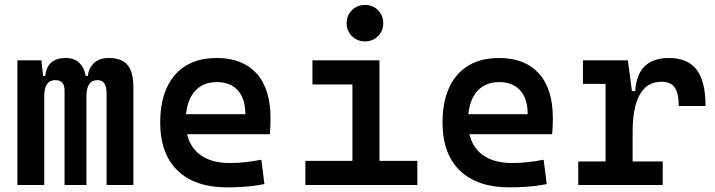

<svg xmlns="http://www.w3.org/2000/svg" viewBox="-20 -768 2970 797"><path d="M422.4 0V-381.8Q422.4 -435.5 384.8 -435.5Q338.9 -435.5 338.9 -369.1L303.7 -453.1H344.7Q347.7 -484.9 369.9 -506.1Q392.1 -527.3 431.6 -527.3Q484.9 -527.3 509.3 -498.5Q533.7 -469.7 533.7 -405.3V0ZM52.2 0V-517.6H151.9L163.6 -408.2V0ZM248 0V-391.6Q248 -435.5 210 -435.5Q163.6 -435.5 163.6 -369.1L133.3 -453.1H168Q175.3 -527.3 253.4 -527.3Q293.5 -527.3 316.2 -499.5Q338.9 -471.7 338.9 -415V0Z M922.9 9.8Q789.6 9.8 717.3 -59.8Q645 -129.4 645 -259.8Q645 -386.7 706.3 -457Q767.6 -527.3 879.9 -527.3Q986.3 -527.3 1044.7 -463.4Q1103 -399.4 1103 -277.3Q1103 -242.2 1100.1 -210.9H731.9V-293.9H998.5Q998.5 -358.4 967.3 -392.8Q936 -427.2 880.9 -427.2Q818.8 -427.2 784.9 -384.8Q751 -342.3 751 -264.6Q751 -179.7 798.6 -135.5Q846.2 -91.3 934.6 -91.3Q967.3 -91.3 999.5 -95Q1031.7 -98.6 1064.9 -105L1077.6 -3.9Q1030.8 4.9 991.7 7.3Q952.6 9.8 922.9 9.8Z M1442.9 0V-488.3H1555.2V0ZM1247.6 0V-100.1H1452.6V0ZM1545.4 0V-100.1H1712.4V0ZM1276.9 -417.5V-517.6H1555.2V-417.5ZM1495.1 -596.2Q1462.9 -596.2 1440.9 -617.9Q1418.9 -639.6 1418.9 -671.9Q1418.9 -704.1 1440.9 -725.8Q1462.9 -747.6 1495.1 -747.6Q1527.3 -747.6 1549.1 -725.8Q1570.8 -704.1 1570.8 -671.9Q1570.8 -639.6 1549.1 -617.9Q1527.3 -596.2 1495.1 -596.2Z M2094.7 9.8Q1961.4 9.8 1889.2 -59.8Q1816.9 -129.4 1816.9 -259.8Q1816.9 -386.7 1878.2 -457Q1939.5 -527.3 2051.8 -527.3Q2158.2 -527.3 2216.6 -463.4Q2274.9 -399.4 2274.9 -277.3Q2274.9 -242.2 2272 -210.9H1903.8V-293.9H2170.4Q2170.4 -358.4 2139.2 -392.8Q2107.9 -427.2 2052.7 -427.2Q1990.7 -427.2 1956.8 -384.8Q1922.9 -342.3 1922.9 -264.6Q1922.9 -179.7 1970.5 -135.5Q2018.1 -91.3 2106.4 -91.3Q2139.2 -91.3 2171.4 -95Q2203.6 -98.6 2236.8 -105L2249.5 -3.9Q2202.6 4.9 2163.6 7.3Q2124.5 9.8 2094.7 9.8Z M2606 -222.7 2575.7 -389.6H2616.7Q2625.5 -527.3 2756.3 -527.3Q2834.5 -527.3 2871.6 -479Q2908.7 -430.7 2908.7 -328.1H2797.4Q2797.4 -381.3 2780.5 -405Q2763.7 -428.7 2726.1 -428.7Q2665.5 -428.7 2635.7 -375Q2606 -321.3 2606 -222.7ZM2380.4 0V-97.7H2731V0ZM2493.7 0V-517.6H2586.4L2606 -369.1V0ZM2399.9 -419.9V-517.6H2579.6L2589.4 -419.9Z"/></svg>

Font: Cascadia Mono Medium
Style: Regular
Weight: 500
Monospace: yes
Designer: Aaron Bell
Foundry: Saja Typeworks
Version: Version 2407.024